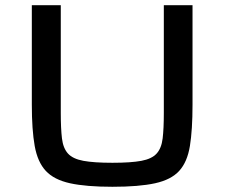

<svg xmlns="http://www.w3.org/2000/svg" viewBox="-20 -708 862 736"><path d="M411 8Q310 8 248.5 -5.5Q187 -19 155.5 -53Q124 -87 113 -148.5Q102 -210 102 -307V-688H213V-275Q213 -215 217.5 -177.5Q222 -140 240.5 -119.5Q259 -99 299.5 -91.5Q340 -84 411 -84Q482 -84 522 -91.5Q562 -99 580.5 -119.5Q599 -140 603.5 -177.5Q608 -215 608 -275V-688H718V-307Q718 -210 708 -148.5Q698 -87 667 -53Q636 -19 574.5 -5.5Q513 8 411 8Z"/></svg>

Font: Saira Expanded Medium
Style: Regular
Weight: 500
Width: 7
Designer: Hector Gatti with collaboration of the Omnibus-Type team
Foundry: Omnibus-Type
Version: Version 1.100; ttfautohint (v1.8.3)